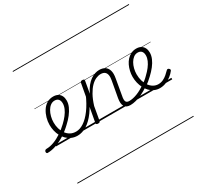

<svg xmlns="http://www.w3.org/2000/svg" viewBox="-426 -1370 2314 2231"><g transform="rotate(-30 730.5 -255.0)"><path d="M-122 17Q-131 17 -135 9.5Q-139 2 -138 -7Q-137 -16 -130 -23.5Q-123 -31 -110 -31Q-62 -31 -8.5 -51Q45 -71 98 -106.5Q151 -142 197 -186Q233 -220 260 -255Q287 -290 302.5 -325.5Q318 -361 318 -394Q318 -431 300.5 -450.5Q283 -470 250 -470Q239 -470 234 -477Q229 -484 230.5 -494Q232 -504 239 -511.5Q246 -519 258 -519Q298 -519 323.5 -503.5Q349 -488 361.5 -461.5Q374 -435 374 -400Q374 -360 355.5 -318.5Q337 -277 305 -235.5Q273 -194 230 -155Q177 -104 116.5 -65Q56 -26 -5 -4.5Q-66 17 -122 17ZM0 490H444V500H0ZM0 -20H444V0H0ZM0 -505H444V-500H0ZM0 -1010H444V-1000H0Z M282 18Q238 18 202.5 2.5Q167 -13 140 -39.5Q113 -66 95 -100.5Q77 -135 68 -174Q59 -213 59 -253Q59 -301 72.5 -348Q86 -395 111 -434Q136 -473 173.5 -496Q211 -519 259 -519Q269 -519 273 -511.5Q277 -504 275.5 -494Q274 -484 267.5 -477Q261 -470 251 -470Q220 -470 195 -451.5Q170 -433 152 -402Q134 -371 124 -332.5Q114 -294 114 -254Q114 -210 125.5 -170Q137 -130 159.5 -99Q182 -68 214.5 -50Q247 -32 290 -32Q341 -32 395 -67.5Q449 -103 502 -174.5Q555 -246 602 -353Q605 -361 613.5 -360.5Q622 -360 628.5 -353.5Q635 -347 630 -335Q582 -215 525 -137Q468 -59 406 -20.5Q344 18 282 18ZM444 490V500ZM444 -20V0ZM444 -505V-500ZM444 -1010V-1000Z M991 17Q962 17 942.5 8Q923 -1 912.5 -19.5Q902 -38 900 -64Q898 -90 904 -125L943 -340Q951 -382 945.5 -410.5Q940 -439 921 -454Q902 -469 866 -469Q836 -469 802.5 -454Q769 -439 736 -405.5Q703 -372 672.5 -317.5Q642 -263 618 -185L586 -4Q584 6 577.5 10.5Q571 15 556 15Q544 15 536.5 10Q529 5 531 -5L620 -495Q622 -506 628 -510.5Q634 -515 648 -515Q663 -515 669.5 -509.5Q676 -504 674 -493L646 -334Q671 -387 700 -422.5Q729 -458 760 -479.5Q791 -501 820.5 -510Q850 -519 877 -519Q921 -519 951.5 -500Q982 -481 994.5 -441Q1007 -401 995 -337L958 -124Q948 -76 957.5 -53.5Q967 -31 1002 -31Q1012 -31 1016 -23.5Q1020 -16 1019 -7Q1018 2 1011 9.5Q1004 17 991 17ZM444 490H1115V500H444ZM444 -20H1115V0H444ZM444 -505H1115V-500H444ZM444 -1010H1115V-1000H444Z M990 17Q978 17 973.5 9.5Q969 2 971 -7Q973 -16 981 -23.5Q989 -31 1002 -31Q1050 -31 1108.5 -53.5Q1167 -76 1226 -119Q1233 -124 1240 -121Q1247 -118 1251 -110.5Q1255 -103 1254.5 -94.5Q1254 -86 1247 -81Q1201 -49 1155 -27Q1109 -5 1067 6Q1025 17 990 17ZM1115 490V500ZM1115 -20V0ZM1115 -505V-500ZM1115 -1010V-1000Z M1226 -116Q1250 -133 1272.5 -151Q1295 -169 1314 -189Q1350 -223 1376.5 -257.5Q1403 -292 1418 -326.5Q1433 -361 1433 -394Q1433 -431 1415.5 -450.5Q1398 -470 1365 -470Q1334 -470 1309 -451Q1284 -432 1266 -401Q1248 -370 1238.5 -332Q1229 -294 1229 -257Q1229 -210 1241 -169Q1253 -128 1275 -97Q1297 -66 1327.5 -48.5Q1358 -31 1393 -31Q1428 -31 1457.5 -45Q1487 -59 1512 -80.5Q1537 -102 1557 -123Q1565 -131 1573 -130.5Q1581 -130 1589 -123Q1596 -117 1598.5 -109Q1601 -101 1593 -92Q1572 -64 1540 -39Q1508 -14 1468.5 2Q1429 18 1386 18Q1347 18 1313.5 3Q1280 -12 1254.5 -38Q1229 -64 1211 -99Q1193 -134 1183.5 -173.5Q1174 -213 1174 -255Q1174 -292 1182.5 -329.5Q1191 -367 1207 -401Q1223 -435 1247.5 -461.5Q1272 -488 1303.5 -503.5Q1335 -519 1373 -519Q1412 -519 1437.5 -503.5Q1463 -488 1476 -461.5Q1489 -435 1489 -400Q1489 -361 1471.5 -320Q1454 -279 1422.5 -238.5Q1391 -198 1349 -159Q1326 -137 1300.5 -116Q1275 -95 1248 -77ZM1115 490H1559V500H1115ZM1115 -20H1559V0H1115ZM1115 -505H1559V-500H1115ZM1115 -1010H1559V-1000H1115Z"/></g></svg>

Font: Playwrite ZA Guides
Style: Regular
Weight: 400
Designer: Veronika Burian, José Scaglione
Foundry: TypeTogether
Version: Version 1.003